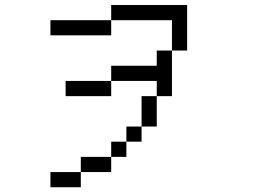

<svg xmlns="http://www.w3.org/2000/svg" viewBox="-20 -708 1040 790"><path d="M312.5 0H187.5V62.5H312.5ZM312.5 0H437.5V-62.5H312.5ZM437.5 -62.5H500V-125H437.5ZM500 -125H562.5V-187.5H500ZM562.5 -187.5H625Q625 -187.5 625 -312.5H562.5Q562.5 -312.5 562.5 -187.5ZM625 -312.5H687.5V-500H625V-437.5H437.5V-375H250V-312.5H437.5V-375H625ZM687.5 -500H750V-687.5H437.5V-625H187.5V-562.5H437.5V-625H687.5Q687.5 -625 687.5 -500Z"/></svg>

Font: Unifont
Style: Regular
Weight: 500
Version: Version 13.0.05